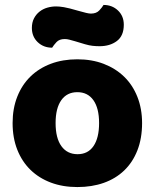

<svg xmlns="http://www.w3.org/2000/svg" viewBox="-20 -741 626 777"><path d="M555 -243Q555 -181 536 -132.5Q517 -84 482.5 -51Q448 -18 400 -1Q352 16 293 16Q234 16 186 -2Q138 -20 103.5 -53.5Q69 -87 50 -135Q31 -183 31 -243Q31 -302 50 -350Q69 -398 103.5 -431.5Q138 -465 186 -483Q234 -501 293 -501Q352 -501 400 -482.5Q448 -464 482.5 -430.5Q517 -397 536 -349Q555 -301 555 -243ZM205 -243Q205 -182 228.5 -149.5Q252 -117 294 -117Q336 -117 358.5 -150Q381 -183 381 -243Q381 -303 358 -335.5Q335 -368 293 -368Q251 -368 228 -335.5Q205 -303 205 -243ZM298 -697Q316 -692 328 -689Q340 -686 348 -686Q370 -686 382 -699Q394 -712 399 -721Q434 -721 457.5 -698.5Q481 -676 481 -641Q481 -596 453 -575Q425 -554 383 -554Q369 -554 355 -555.5Q341 -557 324 -562L284 -574Q270 -578 260.5 -580.5Q251 -583 242 -583Q220 -583 208.5 -570.5Q197 -558 191 -548Q156 -548 132.5 -570.5Q109 -593 109 -628Q109 -650 117.5 -666.5Q126 -683 140 -694Q154 -705 171.5 -710Q189 -715 207 -715Q220 -715 238.5 -712Q257 -709 298 -697Z"/></svg>

Font: Baloo Tammudu
Style: Regular
Weight: 400
Designer: Omkar Shende and Ek Type
Foundry: Ek Type
Version: Version 1.007;PS 1.000;hotconv 1.0.88;makeotf.lib2.5.647800